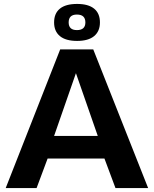

<svg xmlns="http://www.w3.org/2000/svg" viewBox="-20 -956 782 976"><path d="M9 0 286 -705H454L733 0H567L511 -150H222L166 0ZM255 -265H477L366 -584ZM372 -748Q314 -748 284.5 -772.5Q255 -797 255 -842Q255 -888 284.5 -912Q314 -936 372 -936Q429 -936 458.5 -912Q488 -888 488 -842Q488 -797 458.5 -772.5Q429 -748 372 -748ZM371 -803Q414 -803 414 -842Q414 -882 371 -882Q329 -882 329 -842Q329 -803 371 -803Z"/></svg>

Font: Georama SemiExpanded SemiBold
Style: Regular
Weight: 600
Width: 6
Designer: Jean-Baptiste Levee
Foundry: Production Type
Version: Version 1.001